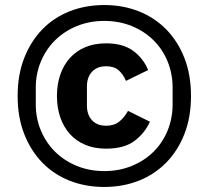

<svg xmlns="http://www.w3.org/2000/svg" viewBox="-20 -730 828 762"><path d="M394 12Q319 12 256 -13Q193 -38 147.5 -85Q102 -132 76 -198.5Q50 -265 50 -349Q50 -433 76 -499.5Q102 -566 147.5 -613Q193 -660 256 -685Q319 -710 394 -710Q468 -710 531 -685Q594 -660 640 -613Q686 -566 712 -499.5Q738 -433 738 -349Q738 -265 712 -198.5Q686 -132 640 -85Q594 -38 531 -13Q468 12 394 12ZM394 -51Q453 -51 503 -71.5Q553 -92 589 -127.5Q625 -163 645 -211.5Q665 -260 665 -316V-382Q665 -438 645 -486.5Q625 -535 589 -570.5Q553 -606 503 -626.5Q453 -647 394 -647Q335 -647 285 -626.5Q235 -606 199 -570.5Q163 -535 142.5 -486.5Q122 -438 122 -382V-316Q122 -260 142.5 -211.5Q163 -163 199 -127.5Q235 -92 285 -71.5Q335 -51 394 -51ZM401 -140Q355 -140 319 -155Q283 -170 258 -197.5Q233 -225 219.5 -263.5Q206 -302 206 -349Q206 -396 219.5 -434.5Q233 -473 258 -500.5Q283 -528 319 -543Q355 -558 401 -558Q467 -558 507.5 -529Q548 -500 568 -452L480 -409Q469 -435 451 -451Q433 -467 401 -467Q365 -467 345 -445Q325 -423 325 -387V-311Q325 -275 345 -253Q365 -231 401 -231Q433 -231 453.5 -247.5Q474 -264 488 -290L575 -247Q555 -202 514 -171Q473 -140 401 -140Z"/></svg>

Font: IBM Plex Arabic SemiBold
Style: Regular
Weight: 600
Designer: Mike Abbink, Paul van der Laan, Pieter van Rosmalen, Wael Morcos, Khajak Apelian
Foundry: Bold Monday
Version: Version 1.0